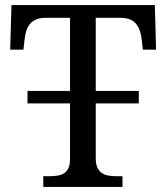

<svg xmlns="http://www.w3.org/2000/svg" viewBox="-20 -734 653 754"><path d="M356 -377H525V-328H356V-114Q356 -90 362.5 -76Q369 -62 380 -54.5Q391 -47 406 -44.5Q421 -42 438 -42H461V0H150V-42H173Q189 -42 204 -44Q219 -46 230.5 -53Q242 -60 248.5 -73.5Q255 -87 255 -109V-328H88V-377H255V-664H159Q137 -664 122 -657.5Q107 -651 97.5 -639.5Q88 -628 83.5 -613.5Q79 -599 77 -582L72 -539H20L25 -714H588L593 -539H541L536 -582Q534 -599 529 -613.5Q524 -628 515 -639.5Q506 -651 491 -657.5Q476 -664 453 -664H356Z"/></svg>

Font: MM Ethnic
Style: Regular
Weight: 400
Designer: Khon Soe Zaw Thu
Version: Version 1.00 July 18, 2016, initial release